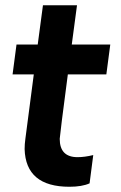

<svg xmlns="http://www.w3.org/2000/svg" viewBox="-20 -700 461 733"><path d="M245 13Q78 13 74 -131Q74 -150 77 -171L109 -416H28L43 -530H124L144 -680H274L254 -530H401L386 -416H239Q209 -188 208 -170Q208 -100 276 -100Q303 -100 336 -108L322 0Q293 13 245 13Z"/></svg>

Font: Tanohe Sans SemiBold
Style: Italic
Weight: 600
Designer: Village Type and Design LLC & Cristiano Sobral
Foundry: Cooper Hewitt Smithsonian Design Museum
Version: Version 1.00;September 29, 2021;FontCreator 13.0.0.2655 64-b